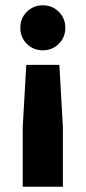

<svg xmlns="http://www.w3.org/2000/svg" viewBox="-20 -530 323 725"><path d="M204.2 -285 217.5 -49.2V175H65.8V-50L79.2 -285ZM141.7 -510Q177.5 -510 202.1 -485.4Q226.7 -460.8 226.7 -425Q226.7 -389.2 202.1 -364.6Q177.5 -340 141.7 -340Q105.8 -340 81.2 -364.6Q56.7 -389.2 56.7 -425Q56.7 -460.8 81.2 -485.4Q105.8 -510 141.7 -510Z"/></svg>

Font: Funnel Sans Light ExtraBold
Style: Regular
Weight: 800
Version: Version 1.000